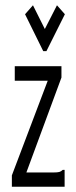

<svg xmlns="http://www.w3.org/2000/svg" viewBox="-20 -708 290 728"><path d="M25 -43 161 -402H36V-457H213V-414L80 -54H181Q198 -54 205 -56Q212 -58 218 -64H225V0H25ZM105 -688 150 -598 196 -688 226 -654 156 -514H144L75 -654Z"/></svg>

Font: Inconsolata UltraCondensed
Style: Regular
Weight: 400
Width: 1
Monospace: yes
Designer: Raph Levien, Cyreal, Brenton Simpson
Foundry: Raph Levien, Cyreal, Google
Version: Version 3.000; ttfautohint (v1.8.2.53-6de2)